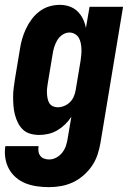

<svg xmlns="http://www.w3.org/2000/svg" viewBox="-33 -548 553 791"><path d="M169 223Q144 223 119.5 219.5Q95 216 73 207.5Q51 199 33 183.5Q15 168 4 148Q-7 128 -11 103.5Q-15 79 -11 54H126Q124 65 125.5 75.5Q127 86 133 94Q139 102 149 105.5Q159 109 169 109Q185 109 199.5 101Q214 93 224 80Q234 67 239 51.5Q244 36 246 21L261 -67Q250 -50 235 -35.5Q220 -21 203 -11Q186 -1 166.5 3.5Q147 8 129 8Q110 8 92 3Q74 -2 61.5 -14Q49 -26 41 -42Q33 -58 28.5 -75.5Q24 -93 22.5 -111.5Q21 -130 21 -149Q21 -168 23.5 -187Q26 -206 29 -225L49 -345Q52 -366 58 -387Q64 -408 73.5 -428.5Q83 -449 97 -468Q111 -487 129.5 -501Q148 -515 169.5 -521.5Q191 -528 213 -528Q234 -528 253 -521.5Q272 -515 286 -501.5Q300 -488 308.5 -470.5Q317 -453 321 -433L336 -520H474L381 40Q377 64 369 88.5Q361 113 346.5 134.5Q332 156 311.5 174Q291 192 267.5 203Q244 214 219 218.5Q194 223 169 223ZM204 -106Q218 -106 231.5 -111.5Q245 -117 255.5 -127.5Q266 -138 271.5 -151.5Q277 -165 279 -178L299 -298Q301 -311 302 -323Q303 -335 302.5 -347Q302 -359 299.5 -371Q297 -383 291.5 -392.5Q286 -402 275.5 -408Q265 -414 253 -414Q238 -414 224.5 -405Q211 -396 203 -382.5Q195 -369 190.5 -354.5Q186 -340 184 -326L164 -206Q162 -195 161 -184.5Q160 -174 160.5 -163.5Q161 -153 163 -142.5Q165 -132 170 -123.5Q175 -115 184.5 -110.5Q194 -106 204 -106Z"/></svg>

Font: Iosevka SS04 Heavy Oblique
Style: Regular
Weight: 900
Italic angle: -9°
Monospace: yes
Designer: Belleve Invis
Foundry: Belleve Invis
Version: Version 19.0.0; ttfautohint (v1.8.4)